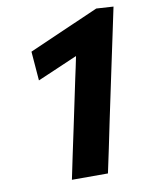

<svg xmlns="http://www.w3.org/2000/svg" viewBox="-80 -750 620 808"><g transform="rotate(-10 230.0 -346.0)"><path d="M161.5 0Q172.5 -53 183 -103.2Q193.5 -153.5 207 -216L249.5 -418Q254.5 -441.5 259.5 -464.2Q264.5 -487 269 -510Q226.5 -491.5 183.5 -473Q140.5 -454.5 97.5 -436L87.5 -560.5Q162.5 -593.5 237.2 -626.2Q312 -659 387.5 -692L460.5 -687.5Q448 -629 435.5 -569.2Q423 -509.5 410 -449L361 -217Q348 -153.5 337.5 -103.5Q327 -53.5 315.5 0Z"/></g></svg>

Font: Commissioner
Style: Bold Italic
Weight: 700
Italic angle: -12°
Designer: Kostas Bartsokas
Foundry: Kostas Bartsokas
Version: Version 1.000; ttfautohint (v1.8.3)